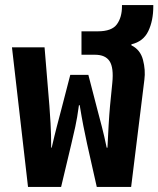

<svg xmlns="http://www.w3.org/2000/svg" viewBox="-20 -734 622 754"><path d="M90 0 27 -548H155L174 -318Q176 -293 178.5 -250Q181 -207 181 -154H183Q194 -202 203 -236.5Q212 -271 221 -305L256 -440H327L362 -305Q371 -271 380 -236.5Q389 -202 399 -154H402Q404 -198 406.5 -241Q409 -284 412 -317L421 -408Q427 -468 410.5 -493.5Q394 -519 353 -519H300V-611H364Q419 -611 439 -638.5Q459 -666 459 -709V-714H582V-709Q582 -653 562.5 -612Q543 -571 496 -560V-556Q531 -539 541.5 -499Q552 -459 547 -421L495 0H360L322 -169Q314 -206 307.5 -239Q301 -272 293 -321H290Q283 -269 275.5 -235.5Q268 -202 260 -168L220 0Z"/></svg>

Font: Noto Sans Thai ExtCond
Style: Bold
Weight: 700
Width: 2
Designer: Monotype Design Team
Foundry: Monotype Imaging Inc.
Version: Version 2.002; ttfautohint (v1.8.4.7-5d5b)